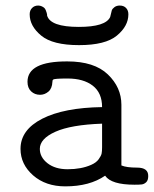

<svg xmlns="http://www.w3.org/2000/svg" viewBox="-20 -659 550 685"><path d="M53.2 -127.9Q53.2 -195.8 130.6 -235.4Q208 -274.9 344.2 -276.9Q344.2 -327.6 311 -353.3Q277.8 -378.9 221.2 -378.9Q196.3 -378.9 184.1 -377.9Q171.9 -377 169.4 -375Q167 -373 167 -367.2Q166 -343.3 152.6 -332Q139.2 -320.8 123 -320.8Q104 -320.8 91.1 -333Q78.1 -345.2 78.1 -367.2Q78.1 -440.4 220.2 -439.9Q316.4 -439.9 364.7 -393.6Q413.1 -347.2 413.1 -285.2V-68.8Q431.2 -61 469.2 -61Q509.3 -61 508.8 -30.8Q508.8 -15.6 501.5 -8.8Q494.1 -2 485.6 -1Q477.1 0 460 0Q377 0 355 -32.2Q299.8 5.9 212.9 5.9Q143.1 5.9 98.1 -33.4Q53.2 -72.8 53.2 -127.9ZM85.9 -607.9Q85.9 -622.1 94.5 -630.6Q103 -639.2 116.2 -639.2Q123 -639.2 128.9 -636.5Q134.8 -633.8 137.9 -630.9Q141.1 -627.9 143.1 -623Q145 -618.2 146 -615Q147 -611.8 147.9 -607.9V-604Q159.2 -563 261.2 -563Q356.4 -563 373 -598.1Q374 -600.1 375.5 -608.2Q377 -616.2 378.9 -622.1Q380.9 -627.9 388.4 -633.5Q396 -639.2 407.2 -639.2Q421.4 -639.2 429.7 -630.6Q438 -622.1 438 -607.9Q438 -565.9 397 -532Q356 -498 262 -498Q168 -498 127 -532Q85.9 -565.9 85.9 -607.9ZM122.1 -127.9Q122.1 -98.1 149.4 -76.7Q176.8 -55.2 221.2 -55.2Q270 -55.2 305.2 -70.8Q323.2 -78.6 332 -90.8Q340.8 -103 342.5 -111.1Q344.2 -119.1 344.2 -133.8V-217.8Q233.4 -213.9 177.7 -189Q122.1 -164.1 122.1 -127.9Z"/></svg>

Font: CMU Typewriter Text Variable Width
Style: Medium
Weight: 500
Version: Version 0.7.0